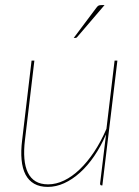

<svg xmlns="http://www.w3.org/2000/svg" viewBox="-20 -728 544 754"><path d="M61.5 0ZM115 -490 78 -178Q73 -137 75.8 -104.8Q78.5 -72.5 89.5 -50Q100.5 -27.5 120 -15.8Q139.5 -4 169 -4Q200 -4 231.8 -19.2Q263.5 -34.5 293.2 -63Q323 -91.5 349.8 -131.8Q376.5 -172 398 -222L430 -490H441L382 0H379Q375 0 374 -2.2Q373 -4.5 373 -7L396 -197V-199.5Q376 -153 350 -115Q324 -77 294 -50Q264 -23 232 -8.5Q200 6 168 6Q136 6 114.2 -6.5Q92.5 -19 80.2 -42.5Q68 -66 64.8 -100.2Q61.5 -134.5 67 -178L104 -490ZM390.5 -708 283.5 -583Q281 -579 276 -579H269.5L358 -697Q363 -704 367 -706Q371 -708 378.5 -708Z"/></svg>

Font: Lato Hairline
Style: Italic
Weight: 100
Italic angle: -7°
Designer: Lukasz Dziedzic
Foundry: tyPoland Lukasz Dziedzic
Version: Version 2.007; 2014-02-27